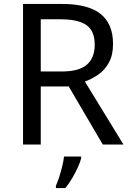

<svg xmlns="http://www.w3.org/2000/svg" viewBox="-20 -734 662 975"><path d="M294 -714Q427 -714 490.5 -663.5Q554 -613 554 -511Q554 -454 533 -416Q512 -378 479.5 -355.5Q447 -333 411 -320L607 0H502L329 -295H187V0H97V-714ZM289 -636H187V-371H294Q381 -371 421 -405.5Q461 -440 461 -507Q461 -577 419 -606.5Q377 -636 289 -636ZM392 70Q388 88 375.5 115.5Q363 143 346.5 171Q330 199 312 221H264V209Q272 192 280.5 165.5Q289 139 296 110.5Q303 82 305 61H392Z"/></svg>

Font: Noto Sans Inscriptional Pahlavi
Style: Regular
Weight: 400
Designer: Monotype Design Team
Foundry: Monotype Imaging Inc.
Version: Version 2.003; ttfautohint (v1.8.4.7-5d5b)